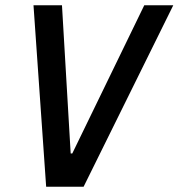

<svg xmlns="http://www.w3.org/2000/svg" viewBox="-20 -708 677 728"><path d="M155 0 107 -688H215L248 -126H254L527 -688H637L297 0Z"/></svg>

Font: Saira SemiCondensed Medium
Style: Italic
Weight: 500
Width: 4
Italic angle: -12°
Designer: Hector Gatti with collaboration of the Omnibus-Type team
Foundry: Omnibus-Type
Version: Version 1.101